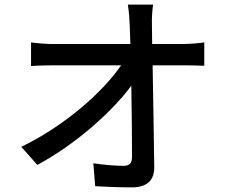

<svg xmlns="http://www.w3.org/2000/svg" viewBox="-20 -776 996 829"><path d="M141 -64C303 -150 465 -294 547 -406C549 -291 550 -170 550 -98C550 -73 540 -60 514 -60C481 -60 427 -64 383 -71L391 28C442 31 497 33 550 33C614 33 646 3 646 -53C645 -176 641 -353 639 -494H778C802 -494 837 -493 862 -492V-593C842 -590 801 -586 773 -586H637L636 -668C635 -697 637 -728 641 -756H532C537 -726 539 -694 540 -668C541 -645 542 -618 543 -586H209C179 -586 141 -589 114 -593V-491C145 -493 178 -494 211 -494H503C426 -381 262 -234 72 -142Z"/></svg>

Font: Kinto Sans Med
Style: Regular
Weight: 500
Designer: Authors: Ryoko NISHIZUKA  (kana & ideographs); Paul D. Hunt (Latin, Greek & Cyrillic); Wenlong ZHANG  (bopomofo); Sandol
Foundry: Adobe Systems Incorporated, ookami Inc.
Version: Version 0.001